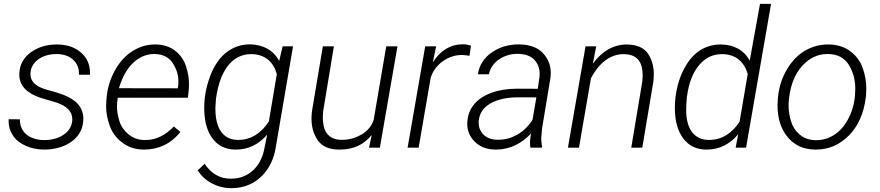

<svg xmlns="http://www.w3.org/2000/svg" viewBox="-20 -770 4588 1001"><path d="M356.4 -137.7C352.5 -107.9 336.9 -84 309.6 -66.4C282.2 -48.3 249 -39.6 210 -39.6C131.3 -41 83.5 -81.5 83.5 -147.9L25.4 -148.4C25.4 -145 24.9 -141.6 24.9 -138.2C24.9 -111.3 32.2 -86.9 46.9 -64.5C61 -42 82.5 -24.4 111.3 -11.2C140.1 2.4 171.9 9.3 207.5 9.8L227.5 9.3C281.2 5.9 325.2 -9.3 359.4 -36.6C393.1 -63.5 411.6 -98.1 414.1 -140.6C414.1 -144 414.6 -147.5 414.6 -150.9C414.6 -208 379.4 -249.5 310.1 -275.9L277.3 -287.1L216.3 -304.7C164.6 -320.3 138.7 -346.7 138.7 -383.3C138.7 -386.2 138.7 -389.6 139.2 -393.1C142.6 -421.9 156.7 -444.8 182.1 -462.4C207.5 -479.5 238.8 -488.3 275.9 -488.3C311.5 -487.8 339.8 -478 360.8 -459C381.3 -439.9 391.6 -416 391.6 -388.2C391.6 -385.7 391.6 -382.8 391.6 -380.4H449.2C449.2 -383.3 449.2 -386.7 449.2 -389.6C449.2 -433.1 434.1 -468.3 402.8 -495.6C371.6 -523.4 330.1 -537.6 278.3 -538.1C277.3 -538.1 275.9 -538.1 274.9 -538.1C223.6 -538.1 179.2 -524.4 141.1 -497.6C103.5 -470.2 83.5 -434.6 81.1 -390.6C81.1 -387.7 80.6 -384.3 80.6 -381.3C80.6 -325.2 117.2 -285.2 190.4 -260.3L274.4 -235.4C329.6 -216.8 356.9 -188 356.9 -148.4C356.9 -145 356.9 -141.1 356.4 -137.7Z M728 9.8C729.5 9.8 731 9.8 732.4 9.8C807.1 9.8 873 -21.5 920.4 -82.5L886.2 -110.4C843.8 -66.9 796.4 -40 738.8 -40C736.8 -40 734.4 -40 732.4 -40C700.2 -40.5 672.9 -50.8 649.9 -69.8C627 -88.9 610.8 -111.8 602.5 -138.7C594.2 -166 589.8 -190.9 589.8 -214.4C589.8 -225.6 590.8 -236.8 592.3 -248.5L593.8 -260.3H959.5L963.4 -295.9C964.8 -308.1 965.3 -319.8 965.3 -331.5C965.3 -362.8 960 -394.5 949.2 -426.3C938.5 -458.5 919.4 -484.9 892.6 -505.9C865.2 -526.9 832 -537.6 792.5 -538.1C790.5 -538.1 789.1 -538.1 787.1 -538.1C746.6 -538.1 708 -526.9 671.4 -503.9C634.8 -481 604 -447.8 579.6 -403.8C555.2 -359.4 540.5 -313 536.1 -264.2L534.7 -247.6C533.7 -237.3 533.2 -227.1 533.2 -216.8C533.2 -182.6 539.6 -147.9 552.7 -112.8C565.4 -77.6 587.4 -48.8 618.2 -25.9C648.9 -2.9 685.5 9.3 728 9.8ZM789.6 -488.3C830.1 -486.8 860.4 -471.2 880.4 -441.4C899.9 -411.6 910.2 -379.4 910.2 -345.2C910.2 -335.9 909.7 -326.7 908.2 -316.9L906.7 -309.6L600.1 -310.1C617.2 -367.2 641.6 -411.6 674.3 -442.4C707 -473.1 743.7 -488.3 783.2 -488.3C785.6 -488.3 787.6 -488.3 789.6 -488.3Z M1287.6 -538.6C1285.6 -538.6 1283.7 -538.6 1281.2 -538.6C1237.3 -538.6 1196.8 -524.9 1160.6 -497.1C1124.5 -469.2 1096.2 -427.7 1075.7 -373C1055.2 -318.4 1044.9 -264.6 1044.9 -211.4C1044.9 -206.5 1044.9 -201.7 1044.9 -196.8C1046.4 -133.8 1060.5 -84 1088.4 -47.4C1115.7 -10.7 1154.3 8.3 1203.6 9.8C1206.1 9.8 1208 9.8 1210.4 9.8C1273.4 9.8 1327.6 -16.1 1373 -67.9L1360.4 -6.3C1352.1 45.9 1332 87.4 1300.3 117.2C1268.6 147 1229.5 161.6 1184.1 161.6C1182.1 161.6 1180.2 161.6 1178.2 161.6C1124 160.2 1080.6 134.3 1046.9 84L1010.7 118.2C1029.3 147 1053.7 169.9 1084.5 186C1114.7 202.1 1146.5 210.4 1179.7 210.9C1182.6 210.9 1185.1 210.9 1188 210.9C1226.6 210.9 1262.2 202.1 1294.9 185.1C1327.6 167.5 1355 141.6 1377 107.9C1398.9 74.2 1412.6 35.2 1418.9 -9.3L1507.8 -528.3H1453.6L1435.5 -452.1C1405.8 -509.3 1350.6 -536.6 1287.6 -538.6ZM1106 -255.4C1127 -408.2 1194.3 -487.8 1288.6 -487.8C1290.5 -487.8 1292.5 -487.8 1294.4 -487.8C1362.3 -485.8 1405.8 -446.8 1423.3 -383.8L1381.8 -137.2C1340.8 -72.3 1284.2 -40.5 1224.1 -40.5C1222.2 -40.5 1219.7 -40.5 1217.3 -40.5C1141.1 -43 1103 -103 1103 -202.6C1103 -205.1 1103 -207.5 1103 -210Z M1903.8 0H1960.4L2052.2 -528.3H1993.7L1928.2 -145.5C1918.5 -113.8 1897.5 -88.4 1865.7 -69.3C1833.5 -50.3 1799.8 -41 1764.2 -41C1761.2 -41 1758.3 -41 1755.4 -41C1700.7 -43 1668.5 -76.2 1664.1 -136.2C1663.1 -144 1663.1 -151.9 1663.1 -159.7C1663.1 -169.4 1663.6 -178.7 1664.6 -188.5L1720.7 -528.3H1663.1L1606.4 -189.9C1605 -176.3 1604 -163.6 1604 -150.9C1604 -106.9 1615.2 -69.8 1636.7 -38.6C1658.7 -7.3 1694.3 8.8 1744.1 9.8C1746.6 9.8 1749.5 9.8 1752 9.8C1822.3 9.8 1877.4 -15.6 1918 -66.4Z M2435.5 -532.2C2420.4 -536.6 2406.7 -539.1 2395.5 -539.1C2394 -539.1 2393.1 -539.1 2391.6 -539.1C2329.6 -539.1 2274.9 -506.8 2236.3 -444.3L2253.9 -528.3H2196.8L2105 0H2162.6L2225.1 -363.3C2235.4 -397.9 2256.3 -426.8 2287.1 -449.7C2317.9 -472.2 2352.1 -483.4 2389.2 -483.4C2402.3 -482.9 2415 -481.4 2427.7 -479Z M2805.2 0 2806.2 -5.9C2803.2 -19.5 2801.8 -33.2 2801.8 -46.9C2801.8 -50.8 2802.2 -54.2 2802.2 -58.1L2806.2 -100.6L2850.1 -366.2C2851.1 -374 2851.6 -381.8 2851.6 -389.6C2851.6 -429.2 2837.9 -463.9 2810.5 -493.2C2783.7 -522 2742.7 -537.1 2688.5 -538.6C2687 -538.6 2686 -538.6 2685.1 -538.6C2630.4 -538.6 2583 -524.4 2542.5 -495.6C2502 -466.8 2478 -429.2 2471.7 -382.8H2528.8C2536.1 -415 2553.7 -440.9 2581.5 -460.4C2609.9 -479.5 2642.1 -489.3 2678.7 -489.3C2680.2 -489.3 2681.2 -489.3 2682.6 -489.3C2720.7 -487.8 2748.5 -477.5 2766.6 -457.5C2784.7 -437.5 2793.5 -413.1 2793.5 -385.3C2793.5 -379.4 2793 -373.5 2792.5 -367.7L2783.7 -307.1L2675.8 -307.6C2627 -307.6 2583 -300.8 2543.5 -286.6C2464.8 -258.3 2421.9 -206.1 2416.5 -136.2C2416 -132.3 2416 -128.4 2416 -124.5C2416 -87.9 2429.2 -56.6 2456.1 -30.3C2482.4 -4.4 2518.1 9.3 2562.5 9.8C2564 9.8 2565.4 9.8 2566.9 9.8C2636.7 9.8 2699.2 -21 2748 -73.7L2743.7 -37.1C2743.7 -33.7 2743.2 -30.3 2743.2 -26.4C2743.2 -17.6 2744.1 -8.8 2745.1 0ZM2572.3 -41.5C2541.5 -42 2517.6 -51.3 2500.5 -68.4C2483.9 -85.4 2475.6 -106 2475.6 -129.4C2475.6 -133.3 2475.6 -137.2 2476.1 -141.1C2480 -180.2 2500.5 -210.4 2538.1 -231.4C2575.7 -252.4 2624 -262.7 2683.1 -262.7L2776.4 -262.2L2756.3 -145.5C2734.9 -111.8 2708.5 -85.9 2676.8 -67.9C2645 -50.3 2612.8 -41.5 2579.6 -41.5C2577.1 -41.5 2574.7 -41.5 2572.3 -41.5Z M3032.7 -528.3 2940.9 0H2998.5L3061 -362.3C3106 -446.8 3165.5 -487.8 3231.9 -487.8C3232.9 -487.8 3233.9 -487.8 3234.9 -487.8C3292.5 -486.3 3324.2 -456.5 3329.6 -398.4C3330.1 -391.6 3330.6 -384.8 3330.6 -377.4C3330.6 -366.7 3329.6 -356 3328.6 -344.7L3271 0H3328.6L3386.2 -343.8C3387.7 -357.4 3388.7 -370.6 3388.7 -382.8C3388.7 -424.3 3378.4 -460.4 3357.9 -490.7C3337.4 -521 3301.8 -536.6 3251 -538.1C3249.5 -538.1 3248.5 -538.1 3247.1 -538.1C3179.7 -538.1 3117.7 -502.9 3070.8 -438L3088.4 -528.3Z M3501 -255.4C3499 -240.7 3498.5 -225.6 3498.5 -210C3498.5 -205.6 3498.5 -201.2 3498.5 -196.8C3500 -134.3 3514.6 -84.5 3542.5 -47.9C3570.3 -10.7 3608.4 8.3 3657.7 9.8C3660.2 9.8 3662.1 9.8 3664.6 9.8C3729.5 9.8 3784.2 -17.1 3828.6 -70.3L3815.4 0H3869.6L4000 -750H3942.4L3888.7 -453.6C3858.9 -509.8 3804.7 -536.6 3742.2 -538.1C3740.2 -538.1 3738.3 -538.1 3736.8 -538.1C3697.8 -538.1 3662.1 -527.8 3629.9 -507.8C3597.7 -487.3 3570.3 -455.6 3547.4 -413.1C3524.4 -370.1 3509.3 -320.8 3502 -265.6ZM3561.5 -266.1C3570.8 -336.4 3591.8 -391.1 3624 -429.7C3656.7 -468.3 3696.3 -487.8 3743.2 -487.8C3745.1 -487.8 3747.1 -487.8 3749 -487.8C3815.9 -485.8 3859.4 -447.8 3878.4 -384.8L3835.9 -135.7C3798.3 -77.1 3744.6 -40.5 3677.2 -40.5C3675.3 -40.5 3673.3 -40.5 3671.4 -40.5C3599.6 -43 3560.1 -96.7 3557.6 -186C3557.6 -190.9 3557.6 -195.8 3557.6 -200.7C3557.6 -220.2 3558.6 -238.3 3560.5 -255.9Z M4035.2 -252.4 4033.7 -224.6C4033.7 -223.1 4033.7 -222.2 4033.7 -220.7C4033.7 -152.8 4051.3 -97.2 4086.4 -55.2C4121.6 -12.7 4168.9 8.8 4228 9.8C4230 9.8 4232.4 9.8 4234.4 9.8C4300.8 9.8 4357.9 -15.1 4406.7 -64.5C4455.1 -114.3 4484.4 -180.7 4494.1 -264.2L4495.1 -273.4C4496.1 -285.2 4496.6 -296.9 4496.6 -308.1C4496.6 -343.8 4490.7 -378.9 4478 -414.6C4465.8 -449.7 4444.3 -479 4413.6 -502.4C4382.8 -525.4 4345.2 -537.6 4301.8 -538.1C4299.8 -538.1 4297.9 -538.1 4296.4 -538.1C4253.9 -538.1 4214.4 -527.3 4177.2 -505.9C4140.1 -483.9 4108.9 -452.1 4083.5 -409.7C4058.1 -367.2 4042.5 -320.3 4036.6 -269ZM4094.2 -261.2C4102.5 -330.6 4125.5 -385.7 4162.6 -426.8C4200.2 -467.8 4243.2 -488.3 4293 -488.3C4294.9 -488.3 4296.9 -488.3 4298.8 -488.3C4346.7 -487.3 4381.8 -468.8 4404.8 -432.6C4427.7 -396.5 4439 -354.5 4439 -307.1C4439 -296.4 4438.5 -284.7 4437.5 -272.9L4436 -256.8C4430.7 -215.8 4418.5 -178.2 4399.4 -144.5C4361.8 -76.7 4302.2 -39.1 4234.4 -39.1C4233.4 -39.1 4231.9 -39.1 4231 -39.1C4198.2 -40 4171.4 -49.8 4149.4 -68.4C4127.4 -86.9 4112.3 -109.9 4104 -137.7C4095.7 -165.5 4091.3 -192.4 4091.3 -218.8C4091.3 -229.5 4091.8 -240.7 4093.3 -252.4Z"/></svg>

Font: Roboto Light
Style: Italic
Weight: 300
Italic angle: -12°
Designer: Google
Version: Version 2.137; 2017